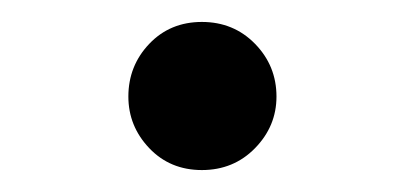

<svg xmlns="http://www.w3.org/2000/svg" viewBox="-20 -450 369 175"><path d="M164 -295Q135 -295 116 -315Q97 -335 97 -362Q97 -390 116 -410Q135 -430 164 -430Q193 -430 212.5 -410Q232 -390 232 -362Q232 -335 212.5 -315Q193 -295 164 -295Z"/></svg>

Font: Noto Serif KR ExtraLight Medium
Style: Regular
Weight: 500
Version: Version 2.002-H1;hotconv 1.1.0;makeotfexe 2.6.0